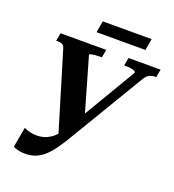

<svg xmlns="http://www.w3.org/2000/svg" viewBox="-154 -976 1004 1109"><g transform="rotate(20 348.0 -422.0)"><path d="M353 -183Q322 -130 296 -93Q270 -56 244.5 -32.5Q219 -9 190.5 2.5Q162 14 125 14Q101 14 81.5 9Q62 4 52 -2L74 -126Q80 -123 90.5 -119Q101 -115 116.5 -111.5Q132 -108 152 -108Q175 -108 195 -113.5Q215 -119 234.5 -131.5Q254 -144 272 -164.5Q290 -185 309 -216L561 -641Q562 -648 554.5 -652Q547 -656 534.5 -658.5Q522 -661 506 -661H490L499 -710H696L687 -661H681Q664 -661 647.5 -654Q631 -647 617 -624ZM383 -285 275 -139 126 -632Q120 -652 108 -656.5Q96 -661 77 -661H72L81 -710H362L353 -661H337Q325 -661 311 -659.5Q297 -658 288 -656Q279 -654 278 -649ZM287 -858H587L575 -787H274Z"/></g></svg>

Font: Roboto Serif 72pt SemiCondensed SemiBold
Style: Italic
Weight: 600
Width: 4
Italic angle: -10°
Designer: Greg Gazdowicz
Foundry: Commercial Type
Version: Version 1.008